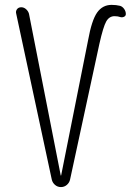

<svg xmlns="http://www.w3.org/2000/svg" viewBox="-20 -760 540 780"><path d="M190.4 -30.3 45.9 -704.1Q43 -713.9 48.8 -722.2Q54.7 -730.5 66.4 -730.5Q77.1 -730.5 85.9 -722.7Q94.7 -714.8 97.7 -704.1L226.6 -47.9Q226.6 -46.9 227.5 -46.9Q228.5 -46.9 228.5 -47.9L337.9 -596.7Q352.5 -677.7 374.5 -709Q396.5 -740.2 433.6 -740.2Q452.1 -740.2 467.8 -736.3Q477.5 -733.4 484.4 -723.6Q491.2 -713.9 491.2 -703.1Q491.2 -695.3 483.9 -691.9Q476.6 -688.5 469.7 -690.4Q459 -694.3 445.3 -694.3Q423.8 -694.3 411.6 -672.9Q399.4 -651.4 383.8 -582L264.6 -30.3Q261.7 -17.6 251.5 -8.8Q241.2 0 227.5 0Q213.9 0 203.6 -8.8Q193.4 -17.6 190.4 -30.3Z"/></svg>

Font: Rounded Mgen+ 2m light
Style: Regular
Weight: 200
Designer: [Source Han Sans]
Ryoko NISHIZUKA  (kana & ideographs); Paul D. Hunt (Latin, Greek & Cyrillic); Wenlong ZHANG  (bopomofo
Version: Version 1.059.20150602